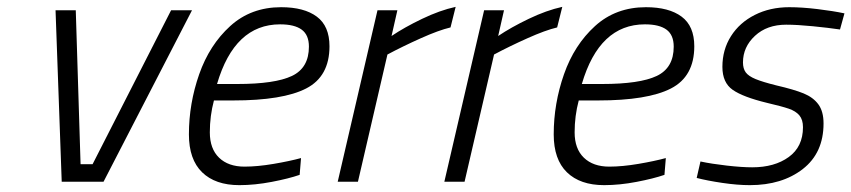

<svg xmlns="http://www.w3.org/2000/svg" viewBox="-20 -530 2483 560"><path d="M142 -500H201L215 -51H250L479 -500H540L282 0H160Z M531 -138Q531 -228 561 -313.5Q591 -399 651.5 -454Q712 -509 800 -509Q867 -509 904 -481.5Q941 -454 941 -395Q941 -307 873 -272Q805 -237 660 -237H604Q592 -192 592 -144Q592 -96 619 -70Q646 -44 693 -44Q731 -44 778 -52Q825 -60 858 -69L854 -20Q822 -9 772.5 0.5Q723 10 678 10Q608 10 569.5 -27.5Q531 -65 531 -138ZM672 -285Q782 -285 831.5 -308.5Q881 -332 881 -394Q881 -428 860 -443.5Q839 -459 797 -459Q664 -459 613 -285Z M1081 -500H1139L1122 -425Q1159 -450 1211 -475Q1263 -500 1309 -510L1294 -450Q1260 -442 1207.5 -418.5Q1155 -395 1110 -371L1024 0H965Z M1392 -500H1450L1433 -425Q1470 -450 1522 -475Q1574 -500 1620 -510L1605 -450Q1571 -442 1518.5 -418.5Q1466 -395 1421 -371L1335 0H1276Z M1595 -138Q1595 -228 1625 -313.5Q1655 -399 1715.5 -454Q1776 -509 1864 -509Q1931 -509 1968 -481.5Q2005 -454 2005 -395Q2005 -307 1937 -272Q1869 -237 1724 -237H1668Q1656 -192 1656 -144Q1656 -96 1683 -70Q1710 -44 1757 -44Q1795 -44 1842 -52Q1889 -60 1922 -69L1918 -20Q1886 -9 1836.5 0.5Q1787 10 1742 10Q1672 10 1633.5 -27.5Q1595 -65 1595 -138ZM1736 -285Q1846 -285 1895.5 -308.5Q1945 -332 1945 -394Q1945 -428 1924 -443.5Q1903 -459 1861 -459Q1728 -459 1677 -285Z M2012 -11 2023 -59Q2056 -52 2100 -47Q2144 -42 2174 -42Q2239 -42 2280.5 -72Q2322 -102 2322 -159Q2322 -181 2311.5 -193.5Q2301 -206 2280.5 -213Q2260 -220 2217 -230Q2147 -247 2117 -268Q2087 -289 2087 -335Q2087 -385 2112 -424.5Q2137 -464 2181.5 -486.5Q2226 -509 2282 -509Q2319 -509 2364.5 -503.5Q2410 -498 2443 -491L2430 -444Q2396 -449 2350.5 -453.5Q2305 -458 2273 -458Q2217 -458 2182 -425.5Q2147 -393 2147 -348Q2147 -330 2155 -319Q2163 -308 2183.5 -299.5Q2204 -291 2244 -281Q2296 -269 2324 -257.5Q2352 -246 2367 -225.5Q2382 -205 2382 -170Q2382 -84 2321.5 -37Q2261 10 2167 10Q2131 10 2087 3.5Q2043 -3 2012 -11Z"/></svg>

Font: Cairo Light
Style: Italic
Weight: 300
Italic angle: -13°
Designer: Mohamed Gaber, Accademia di Belle Arti di Urbino and others
Foundry: Kief Type Foundry, Accademia di Belle Arti di Urbino and others
Version: Version 3.011